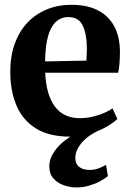

<svg xmlns="http://www.w3.org/2000/svg" viewBox="-20 -574 558 822"><path d="M279 11Q191 11 134.5 -23.8Q78 -58.5 51 -121.2Q24 -184 24 -266.5Q24 -333.5 43.2 -386.8Q62.5 -440 97.5 -477Q132.5 -514 180.5 -533.8Q228.5 -553.5 286 -553.5Q384.5 -553.5 438 -502.5Q491.5 -451.5 493.5 -357.5Q493.5 -325 491.5 -301.8Q489.5 -278.5 486 -262.5H173.5Q175.5 -216 185.8 -179.8Q196 -143.5 214.5 -118.5Q233 -93.5 260 -80.8Q287 -68 323 -68Q360.5 -68 400 -81Q439.5 -94 461.5 -110L482.5 -65Q466.5 -48.5 435.2 -30.8Q404 -13 363.2 -1Q322.5 11 279 11ZM173 -311 350 -314.5Q350.5 -326.5 351 -338.5Q351.5 -350.5 352 -362.5Q352 -427 334.5 -464Q317 -501 272.5 -501Q251.5 -501 233.8 -491.2Q216 -481.5 202.5 -459.5Q189 -437.5 181.5 -401Q174 -364.5 173 -311ZM308 228.5Q280.5 228.5 253.5 219.2Q226.5 210 208.8 190Q191 170 191 138Q191 115.5 201.8 93.2Q212.5 71 232.5 50.2Q252.5 29.5 280 12Q307.5 -5.5 341 -18L368 -22L409 -18Q373 -2.5 349.5 17.8Q326 38 314.2 59.5Q302.5 81 302.5 102.5Q302.5 128 319.2 140.8Q336 153.5 363 153.5Q384 153.5 400.8 147.2Q417.5 141 434 132L442 180Q427.5 192 406.5 203Q385.5 214 360.2 221.2Q335 228.5 308 228.5Z"/></svg>

Font: Merriweather 60pt
Style: Bold
Weight: 700
Version: Version 2.100